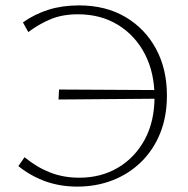

<svg xmlns="http://www.w3.org/2000/svg" viewBox="-20 -685 698 712"><path d="M267 7Q204 7 150 -12Q96 -31 48 -69L71 -102Q116 -65 165.5 -45.5Q215 -26 274 -26Q355 -26 418 -63.5Q481 -101 517 -168Q553 -235 553 -325Q553 -415 517.5 -484Q482 -553 418 -592.5Q354 -632 269 -632Q211 -632 167 -613.5Q123 -595 85 -566L65 -602Q109 -633 160 -649Q211 -665 273 -665Q372 -665 445 -622Q518 -579 558.5 -504Q599 -429 599 -331Q599 -253 574 -191Q549 -129 503.5 -84.5Q458 -40 397.5 -16.5Q337 7 267 7ZM197 -316 199 -353 571 -351 569 -319Z"/></svg>

Font: Ysabeau Infant ExtraLight
Style: Regular
Weight: 250
Designer: Christian Thalmann (Catharsis Fonts)
Version: Version 2.001;gftools[0.9.30]; featfreeze: ss01,ss02,lnum